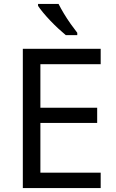

<svg xmlns="http://www.w3.org/2000/svg" viewBox="-20 -964 596 984"><path d="M496 0H97V-714H496V-635H187V-412H478V-334H187V-79H496ZM280 -944Q291 -922 307.5 -894.5Q324 -867 342.5 -841Q361 -815 376 -796V-784H317Q300 -798 279 -817.5Q258 -837 237.5 -858.5Q217 -880 200.5 -900Q184 -920 175 -934V-944Z"/></svg>

Font: Noto Sans Khmer
Style: Regular
Weight: 400
Designer: Danh Hong and the Monotype Design Team
Foundry: Monotype Imaging Inc.
Version: Version 2.003